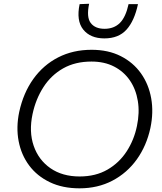

<svg xmlns="http://www.w3.org/2000/svg" viewBox="-20 -990 858 1020"><path d="M402.5 10.5Q312.5 10.5 244.8 -22Q177 -54.5 135 -110.8Q93 -167 79 -240.2Q65 -313.5 82 -395Q104 -496.5 157.2 -570.8Q210.5 -645 289.2 -685.2Q368 -725.5 466.5 -725.5Q555 -725.5 621.2 -692Q687.5 -658.5 728.8 -600.5Q770 -542.5 783.2 -467.8Q796.5 -393 779 -310Q758.5 -215.5 706.8 -143.2Q655 -71 577.2 -30.2Q499.5 10.5 402.5 10.5ZM403 -52.5Q488 -52.5 550.8 -88.8Q613.5 -125 653 -186Q692.5 -247 707.5 -320.5Q722.5 -391.5 712.2 -453.8Q702 -516 669.8 -563Q637.5 -610 586 -636.5Q534.5 -663 466 -663Q379.5 -663 315.5 -626.8Q251.5 -590.5 210.8 -527.2Q170 -464 153 -384.5Q133 -290.5 159 -215.2Q185 -140 248.2 -96.2Q311.5 -52.5 403 -52.5ZM534.5 -786Q460 -786 422.2 -833Q384.5 -880 403 -968L453.5 -970Q438.5 -898.5 462 -867.8Q485.5 -837 535.5 -837Q585.5 -837 616.8 -868Q648 -899 663 -968H713Q694 -879 652 -832.5Q610 -786 534.5 -786Z"/></svg>

Font: Commissioner Light
Style: Italic
Weight: 300
Italic angle: -12°
Designer: Kostas Bartsokas
Foundry: Kostas Bartsokas
Version: Version 1.000; ttfautohint (v1.8.3)